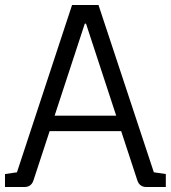

<svg xmlns="http://www.w3.org/2000/svg" viewBox="-21 -750 685 770"><path d="M77 0H-1V-52L47 -59L268 -730H374L596 -59L644 -52V0H566Q539 0 530 -26L465 -224H178L113 -26Q104 0 77 0ZM324 -655H319L198 -286H445Z"/></svg>

Font: Fauna One
Style: Regular
Weight: 400
Version: Version 1.001